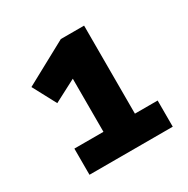

<svg xmlns="http://www.w3.org/2000/svg" viewBox="-109 -803 617 629"><g transform="rotate(-30 200.0 -489.0)"><path d="M57 -273V-372H167V-597L215 -598L83 -529L36 -617L198 -705H286V-372H372V-273Z"/></g></svg>

Font: Nunito Sans 11pt ExtraBold
Style: Regular
Weight: 800
Version: Version 3.101;gftools[0.9.27]